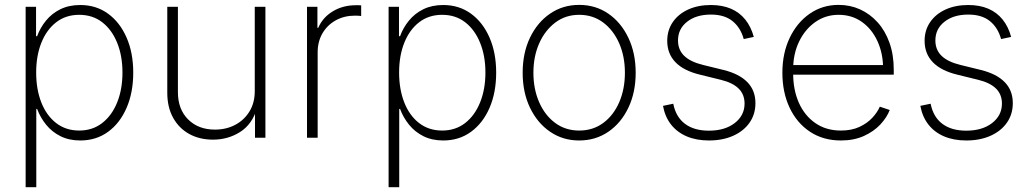

<svg xmlns="http://www.w3.org/2000/svg" viewBox="-20 -569 4260 793"><path d="M85.9 204.1V-541H128.9V-419.4H133.3Q146 -454.6 170.2 -484.1Q194.3 -513.7 229.7 -531Q265.1 -548.3 311.5 -548.3Q377 -548.3 426 -512.7Q475.1 -477.1 502.7 -414.1Q530.3 -351.1 530.3 -269Q530.3 -187 502.9 -123.8Q475.6 -60.5 426.5 -24.7Q377.4 11.2 311.5 11.2Q265.6 11.2 230.2 -6.3Q194.8 -23.9 170.7 -53.7Q146.5 -83.5 133.3 -119.1H129.9V204.1ZM307.1 -29.8Q362.3 -29.8 402.3 -61Q442.4 -92.3 464.1 -146.5Q485.8 -200.7 485.8 -269.5Q485.8 -337.9 464.1 -391.8Q442.4 -445.8 402.6 -476.8Q362.8 -507.8 307.1 -507.8Q252 -507.8 212.2 -477.1Q172.4 -446.3 150.9 -392.6Q129.4 -338.9 129.4 -269.5Q129.4 -200.2 150.6 -146Q171.9 -91.8 211.9 -60.8Q252 -29.8 307.1 -29.8Z M859.9 7.8Q804.2 7.8 761.7 -15.6Q719.2 -39.1 695.1 -82.5Q670.9 -126 670.9 -186V-541H714.8V-188.5Q714.8 -117.7 757.1 -75.7Q799.3 -33.7 867.7 -33.7Q914.6 -33.7 951.7 -53.5Q988.8 -73.2 1010.5 -108.9Q1032.2 -144.5 1032.2 -192.4V-541H1076.2V0H1033.2V-121.6H1041.5Q1021.5 -55.2 971.4 -23.7Q921.4 7.8 859.9 7.8Z M1248 0V-541H1291V-454.1H1294.4Q1312.5 -496.6 1354.2 -522Q1396 -547.4 1449.7 -547.4Q1455.6 -547.4 1460.9 -547.4Q1466.3 -547.4 1471.7 -546.9V-502.9Q1468.8 -503.4 1461.9 -503.9Q1455.1 -504.4 1446.3 -504.4Q1401.9 -504.4 1366.9 -485.1Q1332 -465.8 1312 -431.6Q1292 -397.5 1292 -353V0Z M1585 204.1V-541H1627.9V-419.4H1632.3Q1645 -454.6 1669.2 -484.1Q1693.4 -513.7 1728.8 -531Q1764.2 -548.3 1810.5 -548.3Q1876 -548.3 1925 -512.7Q1974.1 -477.1 2001.7 -414.1Q2029.3 -351.1 2029.3 -269Q2029.3 -187 2002 -123.8Q1974.6 -60.5 1925.5 -24.7Q1876.5 11.2 1810.5 11.2Q1764.6 11.2 1729.2 -6.3Q1693.8 -23.9 1669.7 -53.7Q1645.5 -83.5 1632.3 -119.1H1628.9V204.1ZM1806.2 -29.8Q1861.3 -29.8 1901.4 -61Q1941.4 -92.3 1963.1 -146.5Q1984.9 -200.7 1984.9 -269.5Q1984.9 -337.9 1963.1 -391.8Q1941.4 -445.8 1901.6 -476.8Q1861.8 -507.8 1806.2 -507.8Q1751 -507.8 1711.2 -477.1Q1671.4 -446.3 1649.9 -392.6Q1628.4 -338.9 1628.4 -269.5Q1628.4 -200.2 1649.7 -146Q1670.9 -91.8 1710.9 -60.8Q1751 -29.8 1806.2 -29.8Z M2372.1 11.2Q2304.7 11.2 2252 -24.9Q2199.2 -61 2168.9 -124.3Q2138.7 -187.5 2138.7 -268.6Q2138.7 -350.1 2168.9 -413.3Q2199.2 -476.6 2252 -512.7Q2304.7 -548.8 2372.1 -548.8Q2439.9 -548.8 2492.4 -512.7Q2544.9 -476.6 2575.2 -413.1Q2605.5 -349.6 2605.5 -268.6Q2605.5 -187.5 2575.4 -124.3Q2545.4 -61 2492.7 -24.9Q2439.9 11.2 2372.1 11.2ZM2372.1 -29.8Q2429.2 -29.8 2471.7 -61.3Q2514.2 -92.8 2537.6 -147Q2561 -201.2 2561 -268.6Q2561 -335.9 2537.4 -390.1Q2513.7 -444.3 2471.2 -476.1Q2428.7 -507.8 2372.1 -507.8Q2315.9 -507.8 2273.4 -475.8Q2231 -443.8 2207 -389.9Q2183.1 -335.9 2183.1 -268.6Q2183.1 -201.2 2206.8 -147Q2230.5 -92.8 2272.9 -61.3Q2315.4 -29.8 2372.1 -29.8Z M2908.2 11.2Q2856.4 11.2 2816.7 -5.6Q2776.9 -22.5 2751.7 -54.4Q2726.6 -86.4 2718.3 -131.8L2760.7 -140.6Q2771.5 -85.9 2809.1 -57.6Q2846.7 -29.3 2907.7 -29.3Q2974.1 -29.3 3014.6 -60.8Q3055.2 -92.3 3055.2 -141.1Q3055.2 -179.2 3030.5 -203.4Q3005.9 -227.5 2957.5 -239.3L2870.6 -260.7Q2803.7 -276.9 2769.8 -312Q2735.8 -347.2 2735.8 -400.4Q2735.8 -444.3 2758.8 -477.8Q2781.7 -511.2 2822.5 -529.8Q2863.3 -548.3 2916 -548.3Q2963.4 -548.3 2999 -533Q3034.7 -517.6 3058.3 -488Q3082 -458.5 3093.3 -416.5L3051.8 -407.7Q3038.6 -455.1 3005.4 -481.9Q2972.2 -508.8 2916 -508.8Q2855.5 -508.8 2817.9 -479.2Q2780.3 -449.7 2780.3 -401.9Q2780.3 -363.3 2805.9 -338.4Q2831.5 -313.5 2883.8 -300.8L2969.2 -279.8Q3033.7 -263.7 3066.9 -229.5Q3100.1 -195.3 3100.1 -143.1Q3100.1 -97.2 3075.9 -62.5Q3051.8 -27.8 3008.3 -8.3Q2964.8 11.2 2908.2 11.2Z M3453.1 11.2Q3379.9 11.2 3325.4 -24.9Q3271 -61 3241.2 -124.3Q3211.4 -187.5 3211.4 -268.6Q3211.4 -349.1 3241.5 -412.4Q3271.5 -475.6 3324 -512.2Q3376.5 -548.8 3443.8 -548.8Q3491.2 -548.8 3532.2 -530.3Q3573.2 -511.7 3604.7 -476.8Q3636.2 -441.9 3653.8 -392.3Q3671.4 -342.8 3671.4 -280.3V-260.7H3238.3V-300.3H3647.5L3627.4 -285.2Q3627.4 -348.1 3604.2 -398.7Q3581.1 -449.2 3539.8 -478.5Q3498.5 -507.8 3443.8 -507.8Q3389.6 -507.8 3347.2 -477.8Q3304.7 -447.8 3280.3 -397Q3255.9 -346.2 3255.9 -282.7V-265.6Q3255.9 -197.8 3279.5 -144.5Q3303.2 -91.3 3347.7 -60.5Q3392.1 -29.8 3453.1 -29.8Q3497.1 -29.8 3529.3 -44.7Q3561.5 -59.6 3582.8 -82.5Q3604 -105.5 3613.8 -128.4L3654.8 -114.7Q3643.1 -84 3616 -54.9Q3588.9 -25.9 3547.9 -7.3Q3506.8 11.2 3453.1 11.2Z M3971.2 11.2Q3919.4 11.2 3879.6 -5.6Q3839.8 -22.5 3814.7 -54.4Q3789.6 -86.4 3781.2 -131.8L3823.7 -140.6Q3834.5 -85.9 3872.1 -57.6Q3909.7 -29.3 3970.7 -29.3Q4037.1 -29.3 4077.6 -60.8Q4118.2 -92.3 4118.2 -141.1Q4118.2 -179.2 4093.5 -203.4Q4068.8 -227.5 4020.5 -239.3L3933.6 -260.7Q3866.7 -276.9 3832.8 -312Q3798.8 -347.2 3798.8 -400.4Q3798.8 -444.3 3821.8 -477.8Q3844.7 -511.2 3885.5 -529.8Q3926.3 -548.3 3979 -548.3Q4026.4 -548.3 4062 -533Q4097.7 -517.6 4121.3 -488Q4145 -458.5 4156.2 -416.5L4114.7 -407.7Q4101.6 -455.1 4068.4 -481.9Q4035.2 -508.8 3979 -508.8Q3918.5 -508.8 3880.9 -479.2Q3843.3 -449.7 3843.3 -401.9Q3843.3 -363.3 3868.9 -338.4Q3894.5 -313.5 3946.8 -300.8L4032.2 -279.8Q4096.7 -263.7 4129.9 -229.5Q4163.1 -195.3 4163.1 -143.1Q4163.1 -97.2 4138.9 -62.5Q4114.7 -27.8 4071.3 -8.3Q4027.8 11.2 3971.2 11.2Z"/></svg>

Font: Inter 17pt ExtraLight
Style: Regular
Weight: 250
Version: Version 4.001;git-66647c0bb